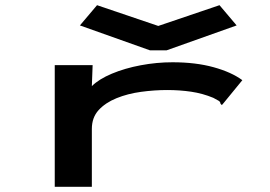

<svg xmlns="http://www.w3.org/2000/svg" viewBox="-20 -719 1040 740"><path d="M191 -468H337L334 -387Q361 -414 411 -435Q461 -456 522.5 -467.5Q584 -479 645 -479Q734 -479 803 -460Q872 -441 914 -410L842 -322L835 -314L830 -319Q829 -327 823 -330.5Q817 -334 802 -342Q761 -359 717 -365.5Q673 -372 625 -372Q575 -372 523.5 -365Q472 -358 429 -340.5Q386 -323 360 -294.5Q334 -266 334 -222V1H191ZM354 -699 590 -619 826 -699 892 -621 622 -525H558L288 -621Z"/></svg>

Font: Inconsolata UltraExpanded ExtraBold
Style: Regular
Weight: 800
Width: 9
Monospace: yes
Designer: Raph Levien, Cyreal, Brenton Simpson
Foundry: Raph Levien, Cyreal, Google
Version: Version 3.001; ttfautohint (v1.8.2.53-6de2)